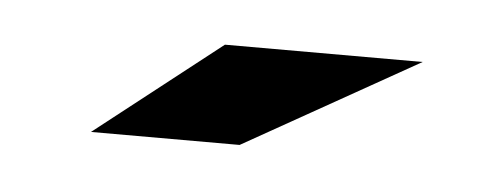

<svg xmlns="http://www.w3.org/2000/svg" viewBox="-24 -786 380 148"><g transform="rotate(5 165.5 -712.0)"><path d="M49 -674H164L299 -750H146Z"/></g></svg>

Font: Aerodynamic
Style: Regular
Weight: 500
Designer: Google
Version: Version 2.000980; 2014